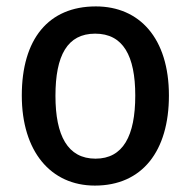

<svg xmlns="http://www.w3.org/2000/svg" viewBox="-20 -569 595 599"><path d="M507 -271C507 -450 415 -549 279 -549C131 -549 48 -447 48 -271C48 -97 138 10 276 10C424 10 507 -98 507 -271ZM153 -270C153 -396 190 -464 277 -464C364 -464 402 -395 402 -271C402 -145 364 -74 278 -74C191 -74 153 -146 153 -270Z"/></svg>

Font: Noto Sans Lao Looped SemiCondensed Medium
Style: Regular
Weight: 500
Width: 4
Designer: Mark Frömberg, Ben Mitchell
Foundry: The Fontpad Ltd
Version: Version 1.002